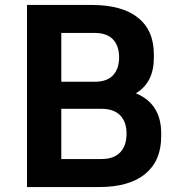

<svg xmlns="http://www.w3.org/2000/svg" viewBox="-20 -755 728 780"><path d="M381.8 4.9H89.8V-734.9H352.1Q475.6 -734.9 540.3 -683.3Q605 -631.8 605 -534.2V-520Q605 -419.9 532.2 -376Q634.8 -333 634.8 -213.9V-200.2Q634.8 -102.1 570.1 -48.6Q505.4 4.9 381.8 4.9ZM365.2 -621.1H229V-422.9H365.2Q414.6 -422.9 439.2 -449.2Q463.9 -475.6 463.9 -522Q463.9 -568.4 439.2 -594.7Q414.6 -621.1 365.2 -621.1ZM392.1 -313H229V-108.9H392.1Q441.9 -108.9 468 -135.7Q494.1 -162.6 494.1 -211.9Q494.1 -260.3 468 -286.6Q441.9 -313 392.1 -313Z"/></svg>

Font: Sora SemiBold
Style: Regular
Weight: 600
Designer: Jonathan Barnbrook, Julián Moncada
Foundry: Barnbrook Fonts
Version: Version 2.000